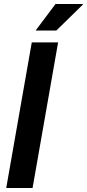

<svg xmlns="http://www.w3.org/2000/svg" viewBox="-20 -935 432 955"><path d="M11 0 138 -724H269L142 0ZM157 -783 256 -915H392V-912L260 -783Z"/></svg>

Font: Archivo SemiCondensed
Style: Bold Italic
Weight: 700
Width: 4
Italic angle: -10°
Designer: Hector Gatti
Foundry: Omnibus-Type
Version: Version 2.001